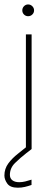

<svg xmlns="http://www.w3.org/2000/svg" viewBox="-31 -687 249 885"><path d="M114.7 0H88.4V-528.3H114.7ZM98.6 -612.3Q87.4 -612.3 79.6 -620.1Q71.8 -627.9 71.8 -639.2Q71.8 -650.4 79.6 -658.4Q87.4 -666.5 98.6 -666.5Q109.9 -666.5 117.9 -658.4Q126 -650.4 126 -639.2Q126 -627.9 117.9 -620.1Q109.9 -612.3 98.6 -612.3ZM51.3 178.2Q16.1 178.2 2.7 159.4Q-10.7 140.6 -10.7 122.1Q-10.7 90.8 7.3 66.4Q25.4 42 51.5 21.7Q77.6 1.5 101.1 -18.1L114.7 0Q108.9 4.9 103 9.3Q97.2 13.7 91.3 18.1Q62.5 40.5 38.6 64Q14.6 87.4 14.6 119.1Q14.6 135.3 26.1 144Q37.6 152.8 57.6 152.8Q71.3 152.8 85.2 149.4Q99.1 146 114.3 141.1V165.5Q99.1 170.9 83.5 174.6Q67.9 178.2 51.3 178.2Z"/></svg>

Font: Heebo Thin
Style: Regular
Weight: 250
Designer: Oded Ezer
Foundry: Ezer Type House
Version: Version 3.100